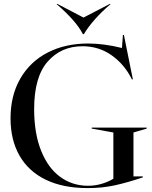

<svg xmlns="http://www.w3.org/2000/svg" viewBox="-20 -949 778 984"><path d="M34 -343Q34 -460 84.5 -547Q135 -634 225 -680Q315 -726 431 -726Q513 -726 605 -703L610 -770H615L661 -542H656Q619 -618 553 -665Q487 -712 403 -712Q293 -712 224 -633Q155 -554 155 -390Q155 -266 190.5 -177Q226 -88 288.5 -42.5Q351 3 431 3Q469 3 503 -7.5Q537 -18 561 -33V-270L450 -290V-295H732V-290L664 -270V-45H712V-40Q632 -13 567.5 1Q503 15 430 15Q304 15 215.5 -27.5Q127 -70 80.5 -150.5Q34 -231 34 -343ZM270 -928 274 -929 408 -859 543 -929 547 -928Q503 -891 467 -850.5Q431 -810 410 -774H405Q370 -842 270 -928Z"/></svg>

Font: Nyght Serif
Style: Regular
Weight: 400
Designer: Maksym Kobuzan
Version: Version 0.410;July 4, 2025;FontCreator 15.0.0.2958 64-bit